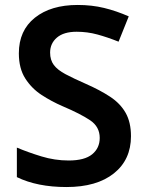

<svg xmlns="http://www.w3.org/2000/svg" viewBox="-20 -744 590 774"><path d="M508 -195Q508 -100 439 -45Q370 10 248 10Q130 10 48 -30V-149Q93 -130 147 -113.5Q201 -97 257 -97Q321 -97 351.5 -122Q382 -147 382 -188Q382 -233 343.5 -259Q305 -285 232 -316Q188 -335 148 -361Q108 -387 82 -427.5Q56 -468 56 -529Q56 -621 120.5 -672.5Q185 -724 293 -724Q350 -724 399.5 -712Q449 -700 499 -678L458 -576Q413 -594 372.5 -605Q332 -616 289 -616Q237 -616 209.5 -592.5Q182 -569 182 -532Q182 -502 197 -482Q212 -462 244 -445Q276 -428 326 -406Q383 -381 424 -354Q465 -327 486.5 -289Q508 -251 508 -195Z"/></svg>

Font: Noto Sans Medefaidrin SemiBold
Style: Regular
Weight: 600
Designer: Dalton Maag Ltd
Foundry: Dalton Maag Ltd
Version: Version 1.002; ttfautohint (v1.8.4.7-5d5b)